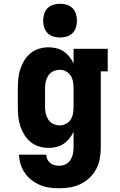

<svg xmlns="http://www.w3.org/2000/svg" viewBox="-20 -780 640 1023"><path d="M296 223Q270 223 244 219.5Q218 216 194 206Q170 196 149 180Q128 164 113 142.5Q98 121 90 95.5Q82 70 81 44H226Q227 57 232.5 69Q238 81 248 89Q258 97 270.5 100Q283 103 296 103Q314 103 330 95Q346 87 355.5 72Q365 57 368.5 40Q372 23 372 5V-78Q363 -59 349.5 -42Q336 -25 318.5 -13.5Q301 -2 280.5 3Q260 8 238 8Q213 8 188 0.5Q163 -7 143 -23.5Q123 -40 109.5 -62Q96 -84 88 -108.5Q80 -133 77.5 -158.5Q75 -184 75 -210V-310Q75 -336 77.5 -361.5Q80 -387 88 -411.5Q96 -436 109.5 -458Q123 -480 143 -496.5Q163 -513 188 -520.5Q213 -528 238 -528Q260 -528 280.5 -523Q301 -518 318.5 -506.5Q336 -495 349.5 -478Q363 -461 372 -442V-520H554V-400H517V5Q517 34 512 63.5Q507 93 493.5 119Q480 145 458.5 166Q437 187 410.5 200Q384 213 355 218Q326 223 296 223ZM299 -112Q316 -112 332 -120.5Q348 -129 357 -143.5Q366 -158 369 -175.5Q372 -193 372 -210V-310Q372 -327 369 -344.5Q366 -362 357 -376.5Q348 -391 332 -399.5Q316 -408 299 -408Q281 -408 264.5 -400.5Q248 -393 238 -378Q228 -363 224 -345.5Q220 -328 220 -310V-210Q220 -192 224 -174.5Q228 -157 238 -142Q248 -127 264.5 -119.5Q281 -112 299 -112ZM300 -580Q282 -580 264 -585.5Q246 -591 233.5 -603.5Q221 -616 215.5 -634Q210 -652 210 -670Q210 -688 215.5 -706Q221 -724 233.5 -736.5Q246 -749 264 -754.5Q282 -760 300 -760Q318 -760 336 -754.5Q354 -749 366.5 -736.5Q379 -724 384.5 -706Q390 -688 390 -670Q390 -652 384.5 -634Q379 -616 366.5 -603.5Q354 -591 336 -585.5Q318 -580 300 -580Z"/></svg>

Font: Iosevka Etoile Heavy
Style: Regular
Weight: 900
Designer: Belleve Invis
Foundry: Belleve Invis
Version: Version 22.1.2; ttfautohint (v1.8.4)